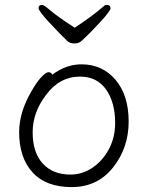

<svg xmlns="http://www.w3.org/2000/svg" viewBox="-20 -746 602 782"><path d="M284 -633Q353 -678 403 -721Q408 -726 415 -726Q430 -726 430 -712Q430 -702 390 -658Q350 -614 314 -581Q302 -569 283.5 -569Q265 -569 255 -578Q226 -606 181.5 -653.5Q137 -701 137 -713.5Q137 -726 152 -726Q159 -726 185 -703.5Q211 -681 284 -633ZM193 -442Q249 -484 312 -484Q397 -484 450.5 -421Q504 -358 504 -251Q504 -144 440.5 -64Q377 16 272 16Q167 16 112.5 -44Q58 -104 58 -207Q58 -289 108 -374Q128 -410 147.5 -431Q167 -452 177.5 -452Q188 -452 193 -442ZM267 -35Q316 -35 357.5 -63.5Q399 -92 424 -139.5Q449 -187 449 -245Q449 -329 412 -381.5Q375 -434 306 -434Q223 -434 168 -360Q113 -289 113 -207Q113 -125 154 -80Q195 -35 267 -35Z"/></svg>

Font: ToneOZ-Pinyin-WenKai-Light
Style: Light
Weight: 300
Designer: Fontworks Inc.
Foundry: ToneOZ
Version: Version 0.240331